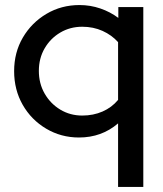

<svg xmlns="http://www.w3.org/2000/svg" viewBox="-20 -537 647 761"><path d="M448 204V-48Q383 8 293 8Q222 8 163 -27Q104 -62 70 -121.5Q36 -181 36 -255Q36 -329 70.5 -388Q105 -447 164 -482Q223 -517 295 -517Q338 -517 377.5 -503.5Q417 -490 449 -466V-509H548V204ZM306 -79Q350 -79 386.5 -95Q423 -111 448 -141V-370Q423 -398 386.5 -414.5Q350 -431 306 -431Q258 -431 219 -408Q180 -385 157 -345.5Q134 -306 134 -256Q134 -206 157 -166Q180 -126 219 -102.5Q258 -79 306 -79Z"/></svg>

Font: Red Hat Display SemiBold
Style: Regular
Weight: 600
Designer: Pentagram, MCKL
Foundry: Pentagram, MCKL
Version: Version 1.023